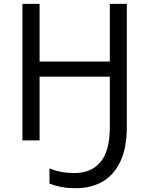

<svg xmlns="http://www.w3.org/2000/svg" viewBox="-20 -734 771 1004"><path d="M643.1 -713.9V-69.8Q643.1 40 609.1 111.1Q575.2 182.1 515.6 216.1Q456.1 250 377.9 250Q331.1 250 300.5 243.9Q270 237.8 238.8 226.1V147Q270 159.2 301 165Q332 170.9 367.2 170.9Q459 170.9 506.6 112.1Q554.2 53.2 554.2 -67.9V-333H187V0H97.2V-713.9H187V-412.1H554.2V-713.9Z"/></svg>

Font: Kurinto Seri
Style: Regular
Weight: 400
Designer: Kurinto was developed by Clint Goss from a range of fonts that are compatible with the SIL Open Font License Version 1.1
Foundry: Clinton F. Goss
Version: Version 2.196; July 25, 2020